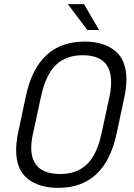

<svg xmlns="http://www.w3.org/2000/svg" viewBox="-20 -900 649 928"><path d="M58 -175Q58 -211 67 -256L105 -435Q161 -699 389 -699Q481 -699 536 -654.5Q591 -610 591 -516Q591 -480 582 -435L544 -256Q488 8 262 8Q168 8 113 -36.5Q58 -81 58 -175ZM470 -252 509 -432Q517 -468 517 -503Q517 -633 380 -633Q299 -633 250 -586Q201 -539 178 -432L139 -252Q131 -214 131 -186Q131 -59 272 -59Q350 -59 399 -105Q448 -151 470 -252ZM308 -880H386L459 -755H402Z"/></svg>

Font: D-DIN
Style: DIN-Italic
Weight: 400
Italic angle: -12°
Designer: Charles Nix
Foundry: Datto Inc.
Version: Version 1.00